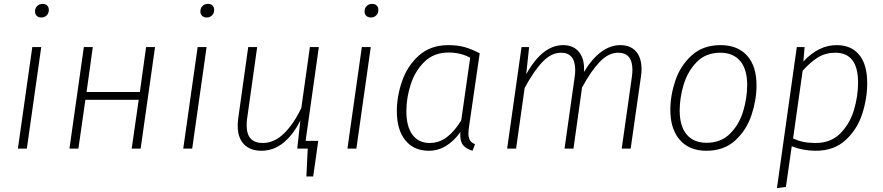

<svg xmlns="http://www.w3.org/2000/svg" viewBox="-20 -764 4539 987"><path d="M192 -522 118 0H72L146 -522ZM160 -705Q160 -722 171 -733Q182 -744 199 -744Q214 -744 222.5 -735.5Q231 -727 231 -713Q231 -696 220 -685Q209 -674 193 -674Q178 -674 169 -682.5Q160 -691 160 -705Z M657 0 693 -251H419L383 0H337L411 -522H457L425 -291H699L731 -522H777L703 0Z M1042 -522 968 0H922L996 -522ZM1010 -705Q1010 -722 1021 -733Q1032 -744 1049 -744Q1064 -744 1072.5 -735.5Q1081 -727 1081 -713Q1081 -696 1070 -685Q1059 -674 1043 -674Q1028 -674 1019 -682.5Q1010 -691 1010 -705Z M1551 -40H1616L1590 143H1555L1562 0H1508L1524 -145Q1489 -73 1438 -31Q1387 11 1324 11Q1266 11 1234 -22.5Q1202 -56 1202 -116Q1202 -139 1204 -151L1256 -522H1302L1250 -152Q1248 -140 1248 -119Q1248 -29 1331 -29Q1390 -29 1440 -78Q1490 -127 1529 -209L1573 -522H1619Z M1886 -522 1812 0H1766L1840 -522ZM1854 -705Q1854 -722 1865 -733Q1876 -744 1893 -744Q1908 -744 1916.5 -735.5Q1925 -727 1925 -713Q1925 -696 1914 -685Q1903 -674 1887 -674Q1872 -674 1863 -682.5Q1854 -691 1854 -705Z M2446 -490 2391 -112Q2388 -93 2388 -78Q2388 -57 2395.5 -43.5Q2403 -30 2422 -23L2409 11Q2378 2 2362 -16Q2346 -34 2346 -71L2347 -86Q2316 -41 2274.5 -15Q2233 11 2184 11Q2107 11 2063.5 -43Q2020 -97 2020 -192Q2020 -270 2047.5 -348.5Q2075 -427 2134.5 -479.5Q2194 -532 2285 -532Q2333 -532 2369.5 -521.5Q2406 -511 2446 -490ZM2069 -193Q2069 -113 2100.5 -71Q2132 -29 2189 -29Q2237 -29 2276.5 -58.5Q2316 -88 2351 -145L2397 -467Q2349 -494 2286 -494Q2211 -494 2162.5 -447Q2114 -400 2091.5 -330.5Q2069 -261 2069 -193Z M3278 -408Q3278 -391 3275 -371L3222 0H3176L3228 -367Q3231 -388 3231 -405Q3231 -493 3158 -493Q3108 -493 3063 -446Q3018 -399 2972 -314L2928 0H2882L2934 -367Q2937 -387 2937 -403Q2937 -493 2864 -493Q2814 -493 2769 -446Q2724 -399 2677 -312L2633 0H2587L2661 -522H2700L2685 -382Q2768 -532 2875 -532Q2928 -532 2957 -496Q2986 -460 2982 -394Q3022 -461 3069.5 -496.5Q3117 -532 3169 -532Q3221 -532 3249.5 -499.5Q3278 -467 3278 -408Z M3426 -199Q3426 -274 3452 -350.5Q3478 -427 3536 -479.5Q3594 -532 3684 -532Q3772 -532 3820.5 -478Q3869 -424 3869 -325Q3869 -251 3843.5 -173.5Q3818 -96 3760 -42.5Q3702 11 3611 11Q3524 11 3475 -44.5Q3426 -100 3426 -199ZM3821 -327Q3821 -408 3785 -450.5Q3749 -493 3683 -493Q3608 -493 3561.5 -445Q3515 -397 3494.5 -329Q3474 -261 3474 -196Q3474 -115 3510 -72.5Q3546 -30 3612 -30Q3686 -30 3733 -77Q3780 -124 3800.5 -192.5Q3821 -261 3821 -327Z M4076 -522H4116L4110 -448Q4188 -532 4281 -532Q4356 -532 4397 -482Q4438 -432 4438 -337Q4438 -257 4412 -177.5Q4386 -98 4326.5 -43.5Q4267 11 4173 11Q4109 11 4050 -12L4020 197L3974 203ZM4391 -339Q4391 -493 4274 -493Q4224 -493 4185 -469Q4146 -445 4106 -400L4057 -52Q4084 -40 4110.5 -34.5Q4137 -29 4173 -29Q4251 -29 4300 -78.5Q4349 -128 4370 -199Q4391 -270 4391 -339Z"/></svg>

Font: Fira Sans ExtraLight
Style: Italic
Weight: 275
Italic angle: -8°
Designer: Carrois Corporate & Edenspiekermann AG
Foundry: Carrois Corporate GbR & Edenspiekermann AG
Version: Version 4.203